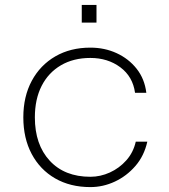

<svg xmlns="http://www.w3.org/2000/svg" viewBox="-20 -750 690 782"><path d="M348 12Q266 12 204.5 -23.5Q143 -59 109 -123Q75 -187 75 -272Q75 -357 109.5 -421Q144 -485 205.5 -520.5Q267 -556 348 -556Q406 -556 455 -533.5Q504 -511 536.5 -470Q569 -429 576 -372H530Q521 -438 470 -476Q419 -514 348 -514Q279 -514 228 -484Q177 -454 149.5 -400Q122 -346 122 -272Q122 -161 182.5 -95.5Q243 -30 348 -30Q389 -30 427.5 -47.5Q466 -65 494.5 -97Q523 -129 533 -173H580Q567 -115 531.5 -74Q496 -33 448 -10.5Q400 12 348 12ZM313 -658V-730H373V-658Z"/></svg>

Font: Azeret Mono Thin
Style: Regular
Weight: 100
Designer: Martin Vácha
Foundry: Displaay
Version: Version 1.002